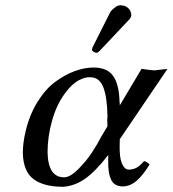

<svg xmlns="http://www.w3.org/2000/svg" viewBox="-20 -700 657 731"><path d="M365.2 -179.2 389.2 -219.2 388.2 -244.1Q388.2 -246.6 388.7 -250.7Q389.2 -254.9 389.2 -256.8Q388.2 -326.7 374.3 -365.2Q360.4 -403.8 327.1 -405.8H314Q266.6 -399.4 227.1 -344.2Q195.3 -301.8 178.2 -240.5Q161.1 -179.2 161.1 -121.1Q162.6 -24.9 224.1 -24.9Q247.1 -24.9 278.1 -56.2Q309.1 -87.4 330.1 -119.4Q351.1 -151.4 365.2 -179.2ZM335.9 -442.9Q388.7 -442.9 411.1 -410.4Q433.6 -377.9 435.1 -313Q436 -309.1 436 -298.8L519 -438Q524.9 -437 537.4 -435.3Q549.8 -433.6 555.2 -433.1Q557.1 -433.1 561.8 -432.6Q566.4 -432.1 568.8 -432.1Q574.7 -432.6 591.8 -434.8Q608.9 -437 617.2 -437L436 -169.9Q436 -164.6 435.8 -154.8Q435.5 -145 435.5 -137.5Q435.5 -129.9 436 -123V-121.1Q437.5 -89.4 447 -71.8Q456.5 -54.2 469.2 -54.2Q485.8 -54.2 499 -61Q512.2 -67.9 528.8 -86.9Q542 -82 549.8 -74.2Q523.9 -32.2 500.5 -12Q477.1 8.3 449.2 9.8Q432.1 9.8 420.7 3.4Q409.2 -2.9 403.3 -15.1Q397.5 -27.3 395.3 -40Q393.1 -52.7 392.1 -70.8V-77.1V-109.9Q342.8 -46.4 303.2 -19Q263.7 8.3 220.2 11.2Q147.5 11.2 108.2 -17.6Q68.8 -46.4 66.9 -117.2Q66.9 -155.3 77.1 -198.2Q91.8 -262.2 122.6 -311.8Q153.3 -361.3 190.7 -388.7Q228 -416 264.9 -429.4Q301.8 -442.9 335.9 -442.9ZM417 -670.9Q428.7 -682.6 446.8 -679.2Q459 -677.7 468.3 -668.9Q477.5 -660.2 479 -648.9Q480 -646 480 -641.1Q478 -631.8 472.2 -626L359.9 -506.8Q352.1 -499 348.1 -499Q342.3 -499 336.2 -502.9Q330.1 -506.8 330.1 -511.2V-513.2Q332 -515.1 332 -519L335 -524.9L398.9 -651.9Q403.8 -661.6 417 -670.9Z"/></svg>

Font: Common Serif Medium
Style: Italic
Weight: 500
Italic angle: -12°
Designer: Philipp H. Poll, Khaled Hosny
Foundry: Stefan Peev, Context Ltd.
Version: Version 1.026